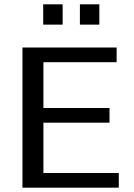

<svg xmlns="http://www.w3.org/2000/svg" viewBox="-20 -869 620 889"><path d="M84 0ZM84 -649H520V-581H181V-369H487V-301H181V-68H530V0H84ZM180 -849H270V-755H180ZM350 -849H440V-755H350Z"/></svg>

Font: Play
Style: Regular
Weight: 400
Designer: Jonas Hecksher (Cyrillic expansion: Cyreal)
Foundry: Jonas Hecksher, Playtype, e-types AS
Version: Version 2.101; ttfautohint (v1.5.65-e2d9)